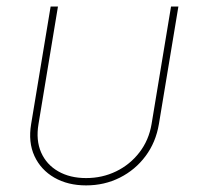

<svg xmlns="http://www.w3.org/2000/svg" viewBox="-20 -559 611 587"><path d="M243.2 7.8Q187.5 7.8 146.2 -15.9Q105 -39.6 85.4 -81.8Q65.9 -124 75.2 -179.7L134.8 -539.1H157.2L97.7 -179.7Q89.4 -130.4 105.7 -93Q122.1 -55.7 158 -35.2Q193.8 -14.6 243.2 -14.6Q293 -14.6 335.2 -35.2Q377.4 -55.7 406.2 -93Q435.1 -130.4 443.4 -179.7L502.9 -539.1H525.4L465.8 -179.7Q456.5 -124 425 -81.8Q393.6 -39.6 346.4 -15.9Q299.3 7.8 243.2 7.8Z"/></svg>

Font: Inter 18pt Thin
Style: Italic
Weight: 250
Italic angle: -9.3988°
Version: Version 4.001;git-66647c0bb